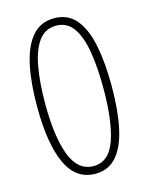

<svg xmlns="http://www.w3.org/2000/svg" viewBox="-112 -795 675 873"><g transform="rotate(-15 226.0 -358.0)"><path d="M402 -358Q402 -245 384.5 -163Q367 -81 329 -36.5Q291 8 228 8Q137 8 93.5 -86Q50 -180 50 -357Q50 -467 67.5 -549.5Q85 -632 124.5 -678Q164 -724 228 -724Q293 -724 331 -678Q369 -632 385.5 -550Q402 -468 402 -358ZM89 -358Q89 -202 122.5 -115Q156 -28 229 -28Q302 -28 332.5 -116Q363 -204 363 -358Q363 -457 350.5 -531.5Q338 -606 308.5 -647.5Q279 -689 228 -689Q177 -689 146.5 -648Q116 -607 102.5 -532.5Q89 -458 89 -358Z"/></g></svg>

Font: Noto Sans Lao Condensed ExtraLight
Style: Regular
Weight: 200
Width: 3
Designer: Monotype Design Team
Foundry: Monotype Imaging Inc.
Version: Version 2.003; ttfautohint (v1.8.4.7-5d5b)